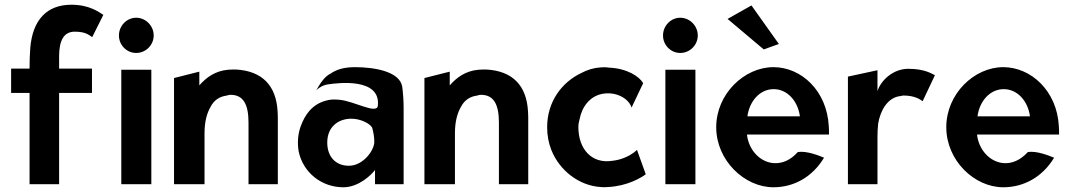

<svg xmlns="http://www.w3.org/2000/svg" viewBox="-20 -779 4540 812"><path d="M417 -716C400 -727 359 -759 282 -759C179 -759 118 -696 108 -576C106 -549 105 -520 105 -489H27V-386H105V0H230V-386H369V-489H230V-545C231 -605 248 -645 296 -645C341 -645 355 -632 370 -622Z M483 -629C483 -588 516 -555 556 -555C596 -555 630 -588 630 -629C630 -670 596 -704 556 -704C516 -704 483 -670 483 -629ZM620 0V-484H493V0Z M1155 0V-270C1155 -283 1155 -295 1154 -308C1148 -418 1088 -479 978 -485C967 -485 955 -485 944 -484C890 -479 853 -452 823 -418V-476L716 -449V0H845V-216C845 -264 855 -301 871 -328C885 -355 908 -371 940 -375C944 -377 950 -378 955 -378C1009 -378 1031 -338 1031 -260V0Z M1377 -467C1354 -457 1333 -425 1318 -398C1334 -412 1348 -420 1373 -423C1403 -427 1591 -453 1578 -332C1574 -294 1479 -351 1416 -357C1394 -359 1376 -359 1357 -353C1299 -337 1269 -293 1251 -243C1240 -211 1237 -176 1243 -139C1262 -48 1341 13 1432 13C1497 13 1550 -39 1566 -60V0H1687V-320C1687 -353 1685 -383 1681 -413C1670 -477 1563 -495 1481 -495C1433 -495 1401 -484 1377 -467ZM1455 -78C1401 -78 1364 -115 1364 -176C1364 -243 1411 -277 1466 -277C1507 -277 1546 -255 1554 -239C1559 -221 1563 -200 1563 -179C1563 -144 1517 -78 1455 -78Z M2214 0V-270C2214 -283 2214 -295 2213 -308C2207 -418 2147 -479 2037 -485C2026 -485 2014 -485 2003 -484C1949 -479 1912 -452 1882 -418V-476L1775 -449V0H1904V-216C1904 -264 1914 -301 1930 -328C1944 -355 1967 -371 1999 -375C2003 -377 2009 -378 2014 -378C2068 -378 2090 -338 2090 -260V0Z M2651 -324 2700 -427C2684 -456 2631 -490 2555 -493C2543 -495 2531 -495 2520 -494C2491 -492 2464 -484 2438 -470C2356 -431 2294 -349 2294 -241C2294 -206 2300 -174 2312 -144C2347 -57 2429 6 2520 12C2530 13 2541 13 2551 12C2633 8 2691 -27 2711 -42L2674 -145C2670 -142 2666 -138 2661 -134C2642 -120 2609 -103 2570 -99C2482 -85 2426 -149 2426 -242C2426 -253 2428 -264 2431 -274C2441 -328 2475 -372 2527 -382C2585 -393 2639 -363 2651 -324Z M2784 -629C2784 -588 2817 -555 2857 -555C2897 -555 2931 -588 2931 -629C2931 -670 2897 -704 2857 -704C2817 -704 2784 -670 2784 -629ZM2921 0V-484H2794V0Z M3274 -593 3158 -756 3057 -699 3210 -570ZM3139 -210H3486C3486 -222 3486 -234 3485 -246C3477 -395 3369 -495 3251 -495C3128 -495 3009 -382 3009 -241C3009 -101 3128 13 3251 13C3336 13 3415 -29 3465 -112C3444 -121 3391 -142 3354 -136C3323 -101 3288 -87 3253 -89C3193 -93 3146 -146 3139 -210ZM3363 -287H3141C3149 -349 3192 -402 3252 -402C3309 -402 3354 -353 3363 -287Z M3934 -461C3920 -467 3892 -488 3821 -488C3756 -488 3705 -438 3691 -394V-482L3566 -455V0H3691V-201C3691 -220 3692 -239 3694 -257C3703 -310 3733 -368 3790 -373C3793 -374 3797 -375 3801 -375C3851 -375 3873 -357 3882 -351Z M4112 -210H4459C4459 -222 4459 -234 4458 -246C4450 -395 4340 -495 4223 -495C4100 -495 3982 -382 3982 -241C3982 -101 4100 13 4223 13C4308 13 4388 -29 4438 -112C4416 -121 4364 -142 4327 -136C4295 -101 4260 -87 4226 -89C4166 -93 4119 -146 4112 -210ZM4336 -287H4114C4122 -349 4165 -402 4225 -402C4282 -402 4327 -353 4336 -287Z"/></svg>

Font: Bluebird
Style: Nrw
Weight: 400
Designer: Jasper
Foundry: Cannot Into Space Fonts
Version: Version 0.98